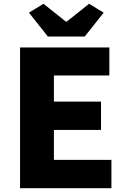

<svg xmlns="http://www.w3.org/2000/svg" viewBox="-20 -995 670 1015"><path d="M558 -744V-596H265V-458H514V-308H265V-150H569V0H86V-744ZM210 -975 328 -881H333L451 -975L528 -928L428 -802H233L133 -928Z"/></svg>

Font: Kinto Sans Black
Style: Regular
Weight: 900
Designer: Authors: Ryoko NISHIZUKA  (kana & ideographs); Paul D. Hunt (Latin, Greek & Cyrillic); Wenlong ZHANG  (bopomofo); Sandol
Foundry: Adobe Systems Incorporated, ookami Inc.
Version: Version 0.001